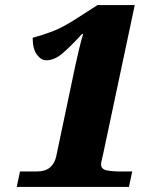

<svg xmlns="http://www.w3.org/2000/svg" viewBox="-20 -738 609 758"><path d="M46 0 59 -61H123Q159 -61 177.5 -77Q196 -93 202 -121L278 -482Q285 -513 292 -543Q299 -573 308 -604H304Q259 -555 227 -527.5Q195 -500 163 -500Q142 -500 125.5 -522.5Q109 -545 109 -589Q144 -598 185.5 -613.5Q227 -629 284 -666L365 -718H512L387 -129Q386 -123 382.5 -109.5Q379 -96 379 -89Q379 -70 401.5 -65.5Q424 -61 456 -61H502L489 0Z"/></svg>

Font: Noto Serif Black
Style: Italic
Weight: 900
Italic angle: -12°
Designer: Monotype Design Team
Foundry: Monotype Imaging Inc.
Version: Version 2.013